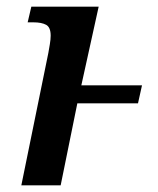

<svg xmlns="http://www.w3.org/2000/svg" viewBox="-20 -556 474 576"><path d="M44 0H162L212 -246H394L406 -300H224L276 -536H74L63 -489H80Q105 -489 118.5 -481.5Q132 -474 132 -449Q132 -438 129.5 -423Q127 -408 125 -397Z"/></svg>

Font: Noto Serif SemiCondensed Semi
Style: Italic
Weight: 600
Width: 4
Italic angle: -12°
Designer: Monotype Design Team
Foundry: Monotype Imaging Inc.
Version: Version 1.901